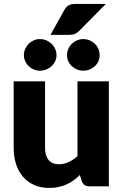

<svg xmlns="http://www.w3.org/2000/svg" viewBox="-20 -920 610 948"><path d="M517.5 -518.5V0H421.5Q392.5 0 383.5 -26L374.5 -56Q359.5 -41.5 343.5 -29.8Q327.5 -18 309.2 -9.8Q291 -1.5 269.8 3.2Q248.5 8 223.5 8Q181 8 148.2 -6.8Q115.5 -21.5 93 -48Q70.5 -74.5 59 -110.5Q47.5 -146.5 47.5 -189.5V-518.5H202.5V-189.5Q202.5 -151 220 -130Q237.5 -109 271.5 -109Q297 -109 319.2 -119.8Q341.5 -130.5 362.5 -149V-518.5ZM502.5 -900.5 372.5 -769Q361 -757.5 350.5 -752.8Q340 -748 322.5 -748H229.5L297.5 -870.5Q306 -885 317.5 -892.8Q329 -900.5 352.5 -900.5ZM259 -647.5Q259 -631.5 252.5 -617.5Q246 -603.5 234.8 -593.2Q223.5 -583 208.8 -577Q194 -571 177 -571Q161 -571 146.8 -577Q132.5 -583 121.8 -593.2Q111 -603.5 104.5 -617.5Q98 -631.5 98 -647.5Q98 -664 104.5 -678.5Q111 -693 121.8 -703.8Q132.5 -714.5 146.8 -720.8Q161 -727 177 -727Q194 -727 208.8 -720.8Q223.5 -714.5 234.8 -703.8Q246 -693 252.5 -678.5Q259 -664 259 -647.5ZM472 -647.5Q472 -631.5 465.8 -617.5Q459.5 -603.5 448.5 -593.2Q437.5 -583 422.8 -577Q408 -571 391 -571Q374.5 -571 360 -577Q345.5 -583 334.5 -593.2Q323.5 -603.5 317.2 -617.5Q311 -631.5 311 -647.5Q311 -664 317.2 -678.5Q323.5 -693 334.5 -703.8Q345.5 -714.5 360 -720.8Q374.5 -727 391 -727Q408 -727 422.8 -720.8Q437.5 -714.5 448.5 -703.8Q459.5 -693 465.8 -678.5Q472 -664 472 -647.5Z"/></svg>

Font: Lato ExtraBold
Style: Regular
Weight: 800
Designer: Lukasz Dziedzic with Adam Twardoch and Botio Nikoltchev
Foundry: tyPoland Lukasz Dziedzic
Version: Version 2.015; 2015-08-06; http://www.latofonts.com/